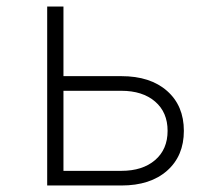

<svg xmlns="http://www.w3.org/2000/svg" viewBox="-20 -570 640 590"><path d="M125 0V-550H175V-336H353Q442 -336 493.5 -290.5Q545 -245 545 -168Q545 -91 493.5 -45.5Q442 0 353 0ZM175 -45H353Q418 -45 456.5 -78Q495 -111 495 -168Q495 -225 456.5 -258Q418 -291 353 -291H175Z"/></svg>

Font: Pitagon Sans Mono Thin
Style: Regular
Weight: 100
Monospace: yes
Designer: Travis Tran
Foundry: Pitagon
Version: Version 1.001; ttfautohint (v1.8.4.7-5d5b);gftools[0.9.26]